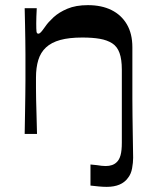

<svg xmlns="http://www.w3.org/2000/svg" viewBox="-20 -521 606 747"><path d="M76 0Q77 -49 77.5 -86Q78 -123 78.5 -152.5Q79 -182 79 -207.5Q79 -233 79 -259Q79 -285 79 -310.5Q79 -336 78.5 -363.5Q78 -391 77.5 -422Q77 -453 76 -489H123Q122 -471 121.5 -456Q121 -441 121 -430Q121 -407 122 -398.5Q123 -390 129 -390Q134 -390 139.5 -396Q145 -402 157 -419Q167 -434 188 -453.5Q209 -473 242 -487Q275 -501 322 -501Q375 -501 413.5 -482Q452 -463 473.5 -426.5Q495 -390 495 -337Q495 -265 495 -218Q495 -171 495 -137Q495 -103 495.5 -72Q496 -41 496.5 -2.5Q497 36 498 93Q498 111 494 133.5Q490 156 478 171Q453 206 395 206Q381 206 365 204.5Q349 203 332 201V119Q347 120 357 121.5Q367 123 375 124Q383 125 391 125Q419 125 434 110Q444 101 449 83Q454 65 454 34Q454 -5 454 -39Q454 -73 454 -105.5Q454 -138 454 -173Q454 -208 454 -250Q454 -290 445 -315Q436 -340 416.5 -352.5Q397 -365 368.5 -370Q340 -375 300 -375Q249 -375 214.5 -365.5Q180 -356 159 -336.5Q138 -317 129 -287.5Q120 -258 120 -219Q120 -198 120 -178.5Q120 -159 120.5 -135Q121 -111 122 -79Q123 -47 124 0Z"/></svg>

Font: Ojuju SemiBold
Style: Regular
Weight: 600
Designer: Chisaokwu Joboson, Mirko Velimirovic
Foundry: Udi Foundry
Version: Version 1.000